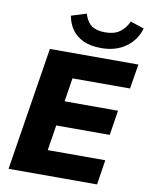

<svg xmlns="http://www.w3.org/2000/svg" viewBox="-100 -1009 842 1081"><g transform="rotate(10 321.5 -468.5)"><path d="M25 0ZM25 0ZM25 0 137 -705H643L620 -564H291L270 -429H575L553 -287H247L224 -142H553L531 0ZM420 -760Q357 -760 315.5 -780Q274 -800 251 -834Q228 -868 221 -910L307 -937Q321 -891 349 -871Q377 -851 427 -851Q478 -851 509.5 -873.5Q541 -896 559 -936L637 -910Q618 -843 561 -801.5Q504 -760 420 -760Z"/></g></svg>

Font: Winston ExtraBold
Style: Italic
Weight: 800
Italic angle: -9°
Designer: Original fonts by Vernon Adams / Changes by Cristiano Sobral
Foundry: Original fonts by Vernon Adams / Changes by Cristiano Sobral
Version: Version 2.503;July 17, 2020;FontCreator 13.0.0.2655 64-bit